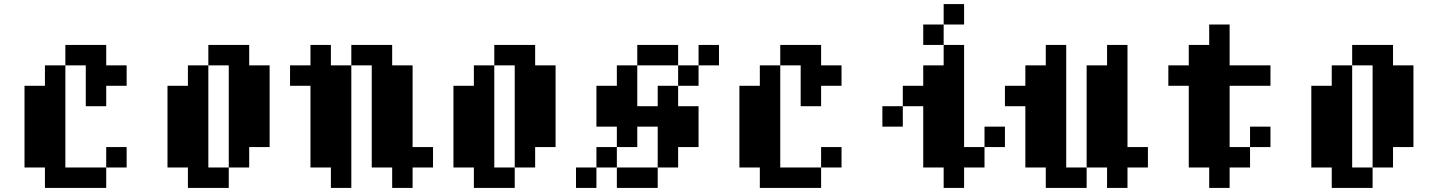

<svg xmlns="http://www.w3.org/2000/svg" viewBox="-20 -820 7040 940"><path d="M300 0H500V100H200V0H100V-400H200V-500H300ZM300 -500V-600H500V-500H600V-400H500V-300H400V-500ZM500 0V-100H600V0Z M1200 0H1100V-500H1000V-600H1200V-500H1300V-100H1200ZM800 0V-400H900V-500H1000V0H1100V100H900V0Z M2000 100H1900V0H1800V-500H1700V-600H1900V-500H2000V-100H2100V0H2000ZM1400 -400V-500H1500V-600H1600V-500H1700V100H1600V0H1500V-400Z M2600 0H2500V-500H2400V-600H2600V-500H2700V-100H2600ZM2200 0V-400H2300V-500H2400V0H2500V100H2300V0Z M3300 -100V0H3200V-200H3100V-100H3000V-200H2900V-400H3000V-500H3100V-300H3200V-400H3300V-300H3400V-100ZM2800 100V0H2900V100ZM2900 0V-100H3000V0ZM3000 100V0H3200V100ZM3100 -500V-600H3300V-500ZM3300 -400V-500H3400V-400ZM3400 -500V-600H3500V-500Z M3800 0H4000V100H3700V0H3600V-400H3700V-500H3800ZM3800 -500V-600H4000V-500H4100V-400H4000V-300H3900V-500ZM4000 0V-100H4100V0Z M4700 0V100H4600V0H4500V-300H4400V-400H4500V-500H4600V-600H4700V-100H4800V0ZM4300 -200V-300H4400V-200ZM4500 -600V-700H4600V-600ZM4600 -700V-800H4700V-700ZM4800 -100V-200H4900V-100Z M4900 -300V-400H5000V-500H5100V-600H5200V0H5300V100H5100V0H5000V-300ZM5300 0V-500H5400V-600H5500V-100H5600V0H5500V100H5400V0Z M6000 0V100H5900V0H5800V-400H5700V-500H5800V-600H5900V-700H6000V-500H6200V-400H6000V-100H6100V0ZM6100 -100V-200H6200V-100Z M6800 0H6700V-500H6600V-600H6800V-500H6900V-100H6800ZM6400 0V-400H6500V-500H6600V0H6700V100H6500V0Z"/></svg>

Font: FT88 Gothique
Style: Regular
Weight: 400
Designer: Ange Degheest & Oriane Charvieux
Foundry: Velvetyne Type Foundry
Version: Version 1.000;FEAKit 1.0